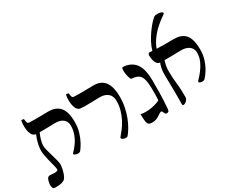

<svg xmlns="http://www.w3.org/2000/svg" viewBox="-160 -1338 2242 1878"><g transform="rotate(-30 961.0 -399.0)"><path d="M400 -101Q393 -92 378.5 -90.5Q364 -89 350 -93Q336 -97 329 -104.5Q322 -112 333 -122Q360 -148 386 -185Q412 -222 429 -267.5Q446 -313 446 -363Q446 -389 433.5 -412Q421 -435 391 -449Q361 -463 309 -461Q268 -460 234 -459Q200 -458 170 -458Q140 -458 113 -460Q90 -461 75 -477Q60 -493 53 -520Q46 -547 45 -580Q44 -613 50 -646Q51 -650 58.5 -650.5Q66 -651 73.5 -649Q81 -647 81 -641Q83 -616 88 -604.5Q93 -593 109 -592Q134 -591 159 -590.5Q184 -590 221.5 -590.5Q259 -591 317 -592Q363 -593 397 -580Q431 -567 453 -541Q475 -515 486 -473.5Q497 -432 497 -374Q497 -313 481.5 -261.5Q466 -210 444 -169Q422 -128 400 -101ZM19 87Q-8 87 -14.5 73.5Q-21 60 -21 37Q-21 31 -18.5 17.5Q-16 4 -12 -10Q-8 -24 0.5 -34Q9 -44 20 -44Q33 -44 49 -42.5Q65 -41 80.5 -41Q96 -41 106 -45.5Q116 -50 116 -62Q116 -69 111.5 -89Q107 -109 100 -135.5Q93 -162 86 -191.5Q79 -221 74.5 -248Q70 -275 70 -296Q70 -320 76 -352.5Q82 -385 93.5 -419Q105 -453 120 -482L161 -483Q144 -451 133.5 -421Q123 -391 118 -366.5Q113 -342 113 -326Q113 -310 118.5 -285.5Q124 -261 132.5 -232.5Q141 -204 149 -175.5Q157 -147 162.5 -124Q168 -101 168 -87Q168 -69 163 -42Q158 -15 149 11.5Q140 38 126 57Q117 68 99.5 75Q82 82 60.5 84.5Q39 87 19 87Z M555 -646Q556 -650 563.5 -650.5Q571 -651 578.5 -649Q586 -647 586 -641Q588 -616 593 -604.5Q598 -593 614 -592Q639 -591 664 -590.5Q689 -590 726.5 -590.5Q764 -591 822 -592Q868 -594 902 -581Q936 -568 958 -540Q980 -512 991 -468Q1002 -424 1002 -363Q1002 -303 990 -247Q978 -191 959.5 -144Q941 -97 918.5 -59Q896 -21 875 4Q869 11 854.5 11.5Q840 12 826.5 6.5Q813 1 807.5 -7.5Q802 -16 813 -26Q834 -50 859 -83.5Q884 -117 905.5 -158.5Q927 -200 940.5 -248.5Q954 -297 954 -351Q954 -379 941.5 -405Q929 -431 898 -447Q867 -463 814 -461Q773 -460 739 -459Q705 -458 675 -458Q645 -458 618 -460Q595 -461 580 -477Q565 -493 558 -520Q551 -547 550 -580Q549 -613 555 -646Z M1155 10Q1138 10 1125.5 7Q1113 4 1105.5 -7.5Q1098 -19 1095 -45Q1092 -71 1092 -118Q1106 -115 1115.5 -113.5Q1125 -112 1149 -112Q1179 -112 1215 -118Q1251 -124 1282 -135.5Q1313 -147 1328 -165L1307 -119Q1312 -157 1312.5 -196.5Q1313 -236 1313 -265.5Q1313 -295 1312 -303Q1309 -382 1289.5 -415.5Q1270 -449 1226 -458Q1217 -460 1207 -461Q1197 -462 1187 -463Q1182 -463 1176 -478Q1170 -493 1165.5 -513.5Q1161 -534 1159.5 -555Q1158 -576 1160.5 -590Q1163 -604 1171 -604Q1182 -604 1194 -603Q1206 -602 1226 -596Q1268 -583 1297.5 -553.5Q1327 -524 1342 -473.5Q1357 -423 1358 -347Q1359 -293 1357.5 -208.5Q1356 -124 1348 -28Q1347 -9 1338.5 -2.5Q1330 4 1318 3Q1312 3 1307 0Q1302 -3 1299 -13Q1291 -26 1288 -33.5Q1285 -41 1278 -40Q1268 -39 1256.5 -31.5Q1245 -24 1230.5 -14Q1216 -4 1197.5 3Q1179 10 1155 10Z M1804 -101Q1796 -94 1783 -92.5Q1770 -91 1757.5 -94Q1745 -97 1740.5 -104Q1736 -111 1746 -122Q1773 -149 1802 -186Q1831 -223 1851.5 -268Q1872 -313 1872 -363Q1872 -389 1859 -412Q1846 -435 1814.5 -449Q1783 -463 1729 -461Q1691 -460 1651 -459Q1611 -458 1575 -458.5Q1539 -459 1511 -460Q1493 -461 1481.5 -472.5Q1470 -484 1463.5 -501.5Q1457 -519 1454 -537.5Q1451 -556 1451 -570Q1451 -583 1457 -591Q1463 -599 1468 -598Q1499 -595 1543.5 -593.5Q1588 -592 1638.5 -591.5Q1689 -591 1737 -592Q1798 -593 1837.5 -570.5Q1877 -548 1895.5 -499.5Q1914 -451 1914 -374Q1914 -313 1896.5 -260Q1879 -207 1853.5 -166.5Q1828 -126 1804 -101ZM1503 14Q1498 15 1494 11Q1490 7 1490 -3Q1491 -43 1491 -72Q1491 -101 1491 -126.5Q1491 -152 1490.5 -179Q1490 -206 1489.5 -241.5Q1489 -277 1488 -327Q1487 -371 1494.5 -407.5Q1502 -444 1518 -478H1567Q1553 -444 1546 -409.5Q1539 -375 1540 -336Q1541 -295 1542.5 -266.5Q1544 -238 1547 -216Q1550 -194 1552 -170.5Q1554 -147 1555 -117Q1556 -87 1556 -42Q1556 -29 1547 -15.5Q1538 -2 1525.5 5.5Q1513 13 1503 14ZM1545 -586 1499 -589Q1512 -637 1536 -682.5Q1560 -728 1588.5 -768Q1617 -808 1643 -836.5Q1669 -865 1687 -878Q1694 -883 1709 -884.5Q1724 -886 1740 -884.5Q1756 -883 1768 -878Q1780 -873 1782 -865Q1784 -857 1769 -847Q1722 -816 1678.5 -777Q1635 -738 1600.5 -691Q1566 -644 1545 -586Z"/></g></svg>

Font: Noto Rashi Hebrew Medium
Style: Regular
Weight: 500
Version: Version 1.006